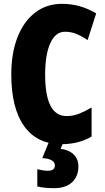

<svg xmlns="http://www.w3.org/2000/svg" viewBox="-20 -744 547 1004"><path d="M320 -578Q270 -578 243 -518Q216 -458 216 -354Q216 -137 328 -137Q363 -137 395 -150Q427 -163 459 -182V-30Q391 10 301 10Q174 10 106.5 -84Q39 -178 39 -355Q39 -465 71 -548Q103 -631 163 -677.5Q223 -724 305 -724Q399 -724 483 -674L438 -534Q410 -554 381 -566Q352 -578 320 -578ZM390 126Q390 178 357 209Q324 240 262 240Q213 240 175 231V141Q192 145 205.5 147Q219 149 230 149Q267 149 267 121Q267 104 249.5 94Q232 84 201 83L235 0H311L297 34Q341 40 365.5 64Q390 88 390 126Z"/></svg>

Font: Noto Sans Gujarati UI ExtraCondensed Black
Style: Regular
Weight: 900
Width: 2
Designer: Jelle Bosma - Monotype Design Team, Universal Thirst
Foundry: Monotype Imaging Inc.
Version: Version 2.106; ttfautohint (v1.8.4.7-5d5b)